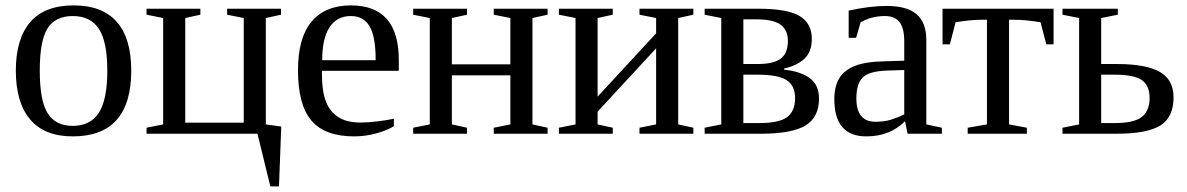

<svg xmlns="http://www.w3.org/2000/svg" viewBox="-20 -491 4359 705"><path d="M461.9 -231.9Q461.9 9.8 247.1 9.8Q143.6 9.8 90.8 -52.2Q38.1 -114.3 38.1 -231.9Q38.1 -348.1 90.8 -409.7Q143.6 -471.2 251 -471.2Q355.5 -471.2 408.7 -410.9Q461.9 -350.6 461.9 -231.9ZM374 -231.9Q374 -337.4 343.3 -384.8Q312.5 -432.1 247.1 -432.1Q183.1 -432.1 154.5 -386.7Q126 -341.3 126 -231.9Q126 -121.1 155 -75Q184.1 -28.8 247.1 -28.8Q311.5 -28.8 342.8 -76.7Q374 -124.5 374 -231.9Z M518.1 0V-22L579.1 -34.2V-424.8L518.1 -437V-459H715.8V-437L660.2 -424.8V-40.5H875V-424.8L814 -437V-459H1011.7V-437L956.1 -424.8V-34.2L1012.7 -26.4L1004.4 193.4H972.7L925.3 0Z M1162.1 -231V-222.2Q1162.1 -154.8 1177 -117.4Q1191.9 -80.1 1222.9 -60.5Q1253.9 -41 1304.2 -41Q1330.6 -41 1366.7 -45.4Q1402.8 -49.8 1426.3 -55.2V-27.8Q1402.8 -12.7 1362.5 -1.5Q1322.3 9.8 1280.3 9.8Q1173.3 9.8 1123.8 -47.9Q1074.2 -105.5 1074.2 -232.9Q1074.2 -353 1124.5 -412.1Q1174.8 -471.2 1268.1 -471.2Q1444.3 -471.2 1444.3 -271V-231ZM1268.1 -432.1Q1217.3 -432.1 1190.2 -391.1Q1163.1 -350.1 1163.1 -270H1359.4Q1359.4 -357.4 1336.9 -394.8Q1314.5 -432.1 1268.1 -432.1Z M1558.1 -424.8 1497.1 -437V-459H1694.8V-437L1639.2 -424.8V-254.9H1854V-424.8L1793 -437V-459H1990.7V-437L1935.1 -424.8V-34.2L1990.7 -22V0H1793V-22L1854 -34.2V-214.4H1639.2V-34.2L1694.8 -22V0H1497.1V-22L1558.1 -34.2Z M2093.3 -424.8 2032.2 -437V-459H2230V-437L2174.3 -424.8V-136.2L2389.2 -368.7V-424.8L2328.1 -437V-459H2525.9V-437L2470.2 -424.8V-34.2L2525.9 -22V0H2328.1V-22L2389.2 -34.2V-313.5L2174.3 -81.1V-34.2L2230 -22V0H2032.2V-22L2093.3 -34.2Z M2567.4 0V-22L2628.4 -34.2V-424.8L2567.4 -437V-459H2763.7Q2871.6 -459 2916.3 -432.1Q2960.9 -405.3 2960.9 -348.1Q2960.9 -301.3 2934.3 -275.9Q2907.7 -250.5 2858.9 -239.3V-235.4Q2920.9 -228.5 2954.1 -203.6Q2987.3 -178.7 2987.3 -128.9Q2987.3 -60.1 2937.3 -30Q2887.2 0 2774.9 0ZM2767.6 -39.1Q2839.8 -39.1 2869.6 -60.5Q2899.4 -82 2899.4 -130.9Q2899.4 -177.2 2867.9 -197Q2836.4 -216.8 2761.2 -216.8H2709.5V-39.1ZM2709.5 -255.9H2761.2Q2819.8 -255.9 2846.4 -275.4Q2873 -294.9 2873 -341.8Q2873 -381.3 2845.9 -400.6Q2818.8 -419.9 2759.3 -419.9H2709.5Z M3235.4 -469.2Q3310.5 -469.2 3345.9 -438.5Q3381.3 -407.7 3381.3 -344.2V-34.2L3438.5 -22V0H3312.5L3303.2 -45.9Q3247.6 9.8 3161.1 9.8Q3043.5 9.8 3043.5 -127Q3043.5 -172.9 3061.3 -202.9Q3079.1 -232.9 3118.2 -248.8Q3157.2 -264.6 3231.4 -266.1L3300.3 -268.1V-339.8Q3300.3 -387.2 3283 -409.7Q3265.6 -432.1 3229.5 -432.1Q3180.7 -432.1 3140.1 -409.2L3123.5 -352.1H3096.2V-452.1Q3175.3 -469.2 3235.4 -469.2ZM3300.3 -233.9 3236.3 -231.9Q3170.9 -229.5 3147.7 -206.5Q3124.5 -183.6 3124.5 -129.9Q3124.5 -43.9 3194.3 -43.9Q3227.5 -43.9 3251.7 -51.5Q3275.9 -59.1 3300.3 -70.8Z M3848.6 -459V-328.1H3821.8L3800.8 -409.2Q3746.6 -418.5 3703.6 -418.5H3685.1V-34.2L3750.5 -22V0H3533.2V-22L3604 -34.2V-418.5H3585.9Q3543 -418.5 3488.8 -409.2L3467.8 -328.1H3440.9V-459Z M4072.8 -39.1Q4143.1 -39.1 4172.1 -61.3Q4201.2 -83.5 4201.2 -130.9Q4201.2 -177.2 4172.4 -197Q4143.6 -216.8 4072.8 -216.8H4023.4V-39.1ZM4084.5 -459V-437L4023.4 -424.8V-255.9H4081.5Q4188 -255.9 4238.5 -227.1Q4289.1 -198.2 4289.1 -133.3Q4289.1 -60.5 4240.7 -30.3Q4192.4 0 4080.1 0H3881.3V-22L3942.4 -34.2V-424.8L3881.3 -437V-459Z"/></svg>

Font: Times New Roman
Style: Regular
Weight: 400
Designer: Steve Matteson
Foundry: Ascender Corporation
Version: Version 2.00.3